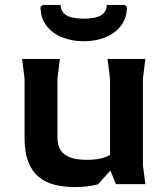

<svg xmlns="http://www.w3.org/2000/svg" viewBox="-20 -750 679 782"><path d="M285 12Q242 12 204.5 3Q167 -6 139 -28.5Q111 -51 95.5 -90Q80 -129 80 -189V-430L70 -510H224L214 -430V-190Q214 -159 226.5 -139Q239 -119 265.5 -109Q292 -99 333 -99Q381 -99 410 -110.5Q439 -122 457 -139V-86L379 1Q358 6 335 9Q312 12 285 12ZM452 0 428 -59V-430L418 -510H572L562 -430V-78L572 0ZM321 -582Q273 -582 233 -598Q193 -614 169 -645.5Q145 -677 145 -722L155 -730H227Q227 -703 249.5 -688.5Q272 -674 321 -674Q370 -674 392.5 -688.5Q415 -703 415 -730H487L497 -722Q497 -677 473 -645.5Q449 -614 409.5 -598Q370 -582 321 -582Z"/></svg>

Font: AR One Sans
Style: Bold
Weight: 700
Designer: Niteesh Yadav
Foundry: Niteesh Yadav
Version: Version 1.001;gftools[0.9.33]